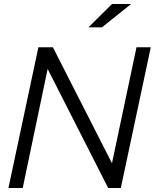

<svg xmlns="http://www.w3.org/2000/svg" viewBox="-20 -935 770 955"><path d="M22 0 171 -700H243L537 -123L659 -700H730L581 0H518L217 -592L93 0ZM420 -799 537 -915H632L487 -799Z"/></svg>

Font: Red Hat Display VF
Style: Italic
Weight: 300
Italic angle: -12°
Designer: Pentagram, MCKL
Foundry: Pentagram, MCKL
Version: Version 1.023